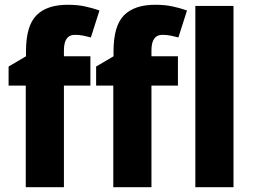

<svg xmlns="http://www.w3.org/2000/svg" viewBox="-20 -785 1064 805"><path d="M359 -426H248V0H88V-426H16V-506L89 -549V-570Q89 -676 132.5 -720.5Q176 -765 264 -765Q303 -765 334.5 -758.5Q366 -752 397 -741L361 -628Q346 -632 329.5 -635.5Q313 -639 294 -639Q248 -639 248 -574V-549H359ZM726 -426H615V0H455V-426H383V-506L456 -549V-570Q456 -676 499.5 -720.5Q543 -765 631 -765Q670 -765 701.5 -758.5Q733 -752 764 -741L728 -628Q713 -632 696.5 -635.5Q680 -639 661 -639Q615 -639 615 -574V-549H726ZM959 0H799V-760H959Z"/></svg>

Font: Noto Sans SemiCondensed ExtraBold
Style: Regular
Weight: 800
Width: 4
Designer: Monotype Design Team
Foundry: Monotype Imaging Inc.
Version: Version 2.013; ttfautohint (v1.8.4.7-5d5b)